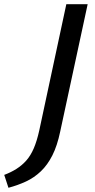

<svg xmlns="http://www.w3.org/2000/svg" viewBox="-95 -678 448 909"><path d="M91 -61 219 -658H320L190 -55Q176 12 153 57.5Q130 103 98.5 133Q67 163 28.5 181Q-10 199 -55 211L-75 150Q-43 138 -17 121.5Q9 105 29.5 82Q50 59 65 24Q80 -11 91 -61Z"/></svg>

Font: Ysabeau Infant SemiBold
Style: Italic
Weight: 600
Italic angle: -12°
Designer: Christian Thalmann (Catharsis Fonts)
Version: Version 2.002; featfreeze: ss01,ss02,lnum